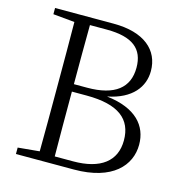

<svg xmlns="http://www.w3.org/2000/svg" viewBox="-107 -824 879 922"><g transform="rotate(15 332.5 -363.0)"><path d="M237 -37C236 -135 236 -237 236 -359H309C469 -359 538 -302 538 -197C538 -94 465 -37 328 -37ZM321 -690C450 -690 506 -643 506 -550C506 -450 439 -396 302 -396H236C236 -498 236 -595 237 -690ZM54 -726V-695L161 -685C162 -588 162 -490 162 -392V-336C162 -237 162 -139 161 -42L54 -32V0H342C534 0 614 -93 614 -196C614 -289 553 -363 405 -380C526 -404 577 -474 577 -552C577 -656 498 -726 345 -726Z"/></g></svg>

Font: Noto Serif CJK JP Light
Style: Regular
Weight: 300
Designer: Ryoko NISHIZUKA 西塚涼子 (kana & ideographs); Frank Grießhammer (Latin, Greek & Cyrillic); Wenlong ZHANG 张文龙 (bopomofo); San
Foundry: Adobe Systems Incorporated
Version: Version 1.001;PS 1.001;hotconv 16.6.54;makeotf.lib2.5.65590